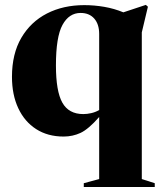

<svg xmlns="http://www.w3.org/2000/svg" viewBox="-20 -546 663 786"><path d="M613.5 204V219.5H323V204L386 187V-67Q342 -17 309.8 -2Q277.5 13 240.5 13Q175.5 13 128 -17.5Q80.5 -48 54.8 -103Q29 -158 29 -231.5Q29 -325.5 67.2 -391Q105.5 -456.5 172.2 -490.8Q239 -525 325 -525Q366 -525 406.8 -518Q447.5 -511 485 -495.5L577 -526L585.5 -518.5L560.5 -413.5V187ZM209 -278Q209 -172.5 235.2 -125.8Q261.5 -79 321 -79Q336.5 -79 353.2 -82.8Q370 -86.5 386 -95.5V-407Q386 -447 365.8 -470Q345.5 -493 310 -493Q262.5 -493 235.8 -444Q209 -395 209 -278Z"/></svg>

Font: Newsreader 72pt
Style: Bold
Weight: 700
Designer: Hugues Gentile
Foundry: Production Type
Version: Version 1.003; ttfautohint (v1.8.3)